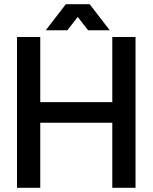

<svg xmlns="http://www.w3.org/2000/svg" viewBox="-20 -900 731 920"><path d="M61.5 -722.7H172.9V-410.6H518.1V-722.7H629.4V0H518.1V-312H172.9V0H61.5ZM302.7 -754.9H199.2L295.4 -879.9H409.7L505.9 -754.9H402.3L352.5 -818.8Z"/></svg>

Font: Giphurs Medium
Style: Regular
Weight: 500
Version: Version 0.920; ttfautohint (v1.8.4.7-5d5b)